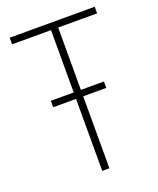

<svg xmlns="http://www.w3.org/2000/svg" viewBox="-144 -867 786 955"><g transform="rotate(-20 249.0 -390.0)"><path d="M268 0H230V-381H109V-415H230V-745H24V-780H474V-745H268V-415H390V-381H268Z"/></g></svg>

Font: Tanohe Sans ExtraLight
Style: Regular
Weight: 250
Designer: Village Type and Design LLC & Cristiano Sobral
Foundry: Cooper Hewitt Smithsonian Design Museum
Version: Version 1.00;May 30, 2020;FontCreator 12.0.0.2522 64-bit; tt